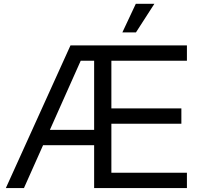

<svg xmlns="http://www.w3.org/2000/svg" viewBox="-20 -959 1007 979"><path d="M9.8 0 339.4 -727.5H933.1V-649.4H547.9V-406.2H904.8V-328.1H547.9V-78.1H933.1V0H460V-218.8H199.7L102.1 0ZM234.4 -296.9H460V-649.4H391.6ZM604 -793.9 672.4 -939.5H767.1L673.3 -793.9Z"/></svg>

Font: Inter Display
Style: Regular
Weight: 400
Designer: Rasmus Andersson
Foundry: rsms
Version: Version 4.001;git-9221beed3